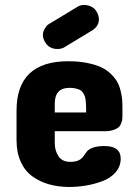

<svg xmlns="http://www.w3.org/2000/svg" viewBox="-20 -745 550 765"><path d="M172.9 -647.9 285.2 -715.8Q298.8 -725.1 313 -725.1Q346.7 -725.1 362.8 -702.1Q374 -684.6 374 -668Q374 -641.6 349.1 -625L238.8 -558.1Q226.6 -549.8 209 -549.8Q178.2 -549.8 162.1 -573.2Q150.9 -589.4 150.9 -605Q150.9 -618.7 158 -630.6Q165 -642.6 172.9 -647.9ZM467.8 -315.9V-285.2Q467.8 -275.9 467.3 -270.3Q466.8 -264.6 463.1 -254.4Q459.5 -244.1 452.6 -238Q445.8 -231.9 431.4 -227.1Q417 -222.2 397 -222.2H198.2V-173.8Q198.2 -145 213.1 -122.6Q228 -100.1 259.8 -100.1Q281.7 -100.1 294.2 -106.7Q306.6 -113.3 312.7 -122.6Q318.8 -131.8 325.7 -140.9Q332.5 -149.9 349.9 -156.5Q367.2 -163.1 396 -163.1Q460.9 -163.1 460.9 -112.8Q460.9 -82 440.9 -58.8Q420.9 -35.6 388.4 -23.4Q356 -11.2 322.3 -5.6Q288.6 0 253.9 0Q210.9 -0.5 174.8 -10.7Q138.7 -21 109.1 -42.2Q79.6 -63.5 62.7 -100.3Q45.9 -137.2 45.9 -187V-304.2Q45.9 -501 252 -501Q293.9 -501 327.6 -494.1Q361.3 -487.3 383.5 -476.8Q405.8 -466.3 422.1 -450.2Q438.5 -434.1 447 -418.9Q455.6 -403.8 460.4 -383.8Q465.3 -363.8 466.6 -349.1Q467.8 -334.5 467.8 -315.9ZM198.2 -332V-296.9H323.2Q323.2 -313.5 323 -322.5Q322.8 -331.5 321.5 -343.8Q320.3 -356 317.6 -362.3Q314.9 -368.7 310.3 -376Q305.7 -383.3 298.6 -386.7Q291.5 -390.1 281 -392.6Q270.5 -395 256.8 -395Q198.2 -395 198.2 -332Z"/></svg>

Font: Concert One
Style: Regular
Weight: 400
Designer: Johan Kallas, Mihkel Virkus
Foundry: Johan Kallas, Mihkel Virkus
Version: Version 1.003